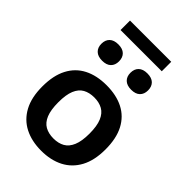

<svg xmlns="http://www.w3.org/2000/svg" viewBox="-269 -1046 1169 1169"><g transform="rotate(45 315.0 -461.5)"><path d="M314.5 10Q232.5 10 171.5 -21.2Q110.5 -52.5 76.8 -115Q43 -177.5 43 -272Q43 -366.5 75.8 -429Q108.5 -491.5 169.5 -522.8Q230.5 -554 314.5 -554Q399.5 -554 460.2 -523Q521 -492 553.8 -429.5Q586.5 -367 586.5 -272.5Q586.5 -178.5 552.8 -115.8Q519 -53 458 -21.5Q397 10 314.5 10ZM314.5 -95.5Q357 -95.5 387 -112.5Q417 -129.5 433.2 -168.2Q449.5 -207 449.5 -271.5Q449.5 -337 433.2 -375.8Q417 -414.5 386.8 -431.5Q356.5 -448.5 314.5 -448.5Q272.5 -448.5 242.2 -431.8Q212 -415 196 -376.5Q180 -338 180 -273Q180 -207.5 196 -168.5Q212 -129.5 242.2 -112.5Q272.5 -95.5 314.5 -95.5ZM439.5 -640Q402.5 -640 383 -658.8Q363.5 -677.5 363.5 -710Q363.5 -743 383 -761.8Q402.5 -780.5 439.5 -780.5Q477 -780.5 496.2 -761.8Q515.5 -743 515.5 -710Q515.5 -677.5 496.2 -658.8Q477 -640 439.5 -640ZM189.5 -640Q152.5 -640 133 -658.8Q113.5 -677.5 113.5 -710Q113.5 -743 133 -761.8Q152.5 -780.5 189.5 -780.5Q227 -780.5 246.2 -761.8Q265.5 -743 265.5 -710Q265.5 -677.5 246.2 -658.8Q227 -640 189.5 -640ZM137 -851.5V-933H492V-851.5Z"/></g></svg>

Font: Encode Sans SemiExpanded SemiBold
Style: Regular
Weight: 600
Width: 6
Designer: Multiple Designers
Foundry: Impallari Type
Version: Version 3.002